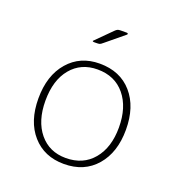

<svg xmlns="http://www.w3.org/2000/svg" viewBox="-100 -585 627 677"><g transform="rotate(20 213.5 -246.5)"><path d="M266 -496 198 -440Q190 -433 186 -432Q182 -431 173 -431H165Q162 -431 160.5 -432.5Q159 -434 162 -436L219 -493Q224 -498 228 -500Q232 -502 240 -502H263Q266 -502 267 -500Q268 -498 266 -496ZM212 9Q138 9 93.5 -41.5Q49 -92 49 -178Q49 -264 93.5 -315.5Q138 -367 211 -367Q288 -367 332.5 -316Q377 -265 377 -179Q377 -94 332.5 -42.5Q288 9 212 9ZM211 -13Q276 -13 313.5 -58Q351 -103 351 -178Q351 -254 313.5 -299.5Q276 -345 211 -345Q149 -345 112 -300.5Q75 -256 75 -179Q75 -103 112 -58Q149 -13 211 -13Z"/></g></svg>

Font: Zain ExtraLight
Style: Regular
Weight: 200
Designer: Zain,Boutros
Foundry: Mobile Telecommunications Company (Zain), 2024
Version: Version 1.51; ttfautohint (v1.8.4)